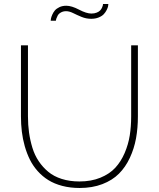

<svg xmlns="http://www.w3.org/2000/svg" viewBox="-20 -937 796 962"><path d="M311 -880.9Q296.4 -880.9 285.2 -874.5Q273.9 -868.2 269 -858.9Q264.2 -849.6 262 -843Q259.8 -836.4 259.8 -833H233.9Q233.9 -836.9 235.4 -844.2Q236.8 -851.6 241.7 -863Q246.6 -874.5 254.6 -884.3Q262.7 -894 277.6 -901.1Q292.5 -908.2 312 -908.2Q338.9 -908.2 376 -888.7Q413.1 -869.1 438 -869.1Q453.1 -869.1 464.6 -873.8Q476.1 -878.4 481.9 -884.8Q487.8 -891.1 491.2 -898.7Q494.6 -906.2 495.4 -910.4Q496.1 -914.6 496.1 -917H522.9Q522.9 -912.6 521.5 -905.3Q520 -897.9 514.4 -886.7Q508.8 -875.5 500 -866Q491.2 -856.4 474.6 -849.6Q458 -842.8 437 -842.8Q411.6 -842.8 388.7 -852.3Q365.7 -861.8 346.7 -871.3Q327.6 -880.9 311 -880.9ZM378.9 4.9Q332 4.9 292 -5.6Q252 -16.1 222.2 -34.7Q192.4 -53.2 168.7 -79.8Q145 -106.4 129.6 -137.5Q114.3 -168.5 104 -204.6Q93.8 -240.7 89.4 -277.6Q85 -314.5 85 -354V-710H120.1V-354Q120.1 -311 125.5 -272.7Q130.9 -234.4 142.3 -196.8Q153.8 -159.2 174.1 -129.2Q194.3 -99.1 221.9 -76.2Q249.5 -53.2 289.3 -40.5Q329.1 -27.8 377.9 -27.8Q437 -27.8 482.9 -46.6Q528.8 -65.4 557.4 -96.2Q585.9 -127 604.5 -170.2Q623 -213.4 630.1 -258.3Q637.2 -303.2 637.2 -354V-710H670.9V-354Q670.9 -295.4 661.6 -244.1Q652.3 -192.9 630.6 -146.2Q608.9 -99.6 575.9 -66.7Q543 -33.7 492.7 -14.4Q442.4 4.9 378.9 4.9Z"/></svg>

Font: Rawline ExtraLight
Style: Regular
Weight: 275
Designer: Matt McInerney, Pablo Impallari, Rodrigo Fuenzalida
Foundry: Matt McInerney, Pablo Impallari, Rodrigo Fuenzalida
Version: Version 4.020;PS 004.020;hotconv 1.0.88;makeotf.lib2.5.64775